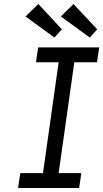

<svg xmlns="http://www.w3.org/2000/svg" viewBox="-20 -936 514 956"><path d="M70 0 81 -74H194L272 -626H159L170 -700H474L463 -626H350L272 -74H385L374 0ZM427 -749 283 -854 346 -916 464 -790ZM251 -749 107 -854 171 -916 288 -790Z"/></svg>

Font: Lexend Light
Style: Italic
Weight: 300
Italic angle: -8.13011°
Designer: Bonnie Shaver-Troup, Thomas Jockin
Foundry: Lexend
Version: Version 1.007